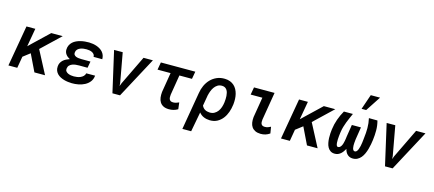

<svg xmlns="http://www.w3.org/2000/svg" viewBox="-66 -1503 5414 2396"><g transform="rotate(15 2641.0 -304.5)"><path d="M258.8 -218.8 168.9 -149.9 143.1 0H28.8L120.6 -528.3H234.9L193.4 -292L249 -345.7L440.9 -528.3H588.9L346.2 -297.4L502 0H364.7Z M626 -145.5Q627.4 -172.9 637.9 -193.4Q648.4 -213.9 665 -229.2Q681.6 -244.6 703.4 -255.6Q725.1 -266.6 748.5 -274.4Q732.9 -282.2 719.5 -292.7Q706.1 -303.2 696 -316.4Q686 -329.6 680.7 -345.5Q675.3 -361.3 676.3 -379.9Q677.2 -411.6 689.5 -436Q701.7 -460.4 720.9 -478Q740.2 -495.6 765.6 -507.3Q791 -519 818.6 -525.9Q846.2 -532.7 874.8 -535.4Q903.3 -538.1 929.2 -537.6Q953.6 -537.1 979 -533Q1004.4 -528.8 1027.8 -520.5Q1051.3 -512.2 1071.8 -499.5Q1092.3 -486.8 1107.7 -469.2Q1123 -451.7 1131.6 -429Q1140.1 -406.2 1140.1 -377.9L1027.8 -378.4Q1027.8 -398.9 1017.3 -411.9Q1006.8 -424.8 991 -432.6Q975.1 -440.4 956.3 -443.6Q937.5 -446.8 920.9 -446.8Q902.3 -447.3 880.6 -444.6Q858.9 -441.9 839.4 -434.1Q819.8 -426.3 805.4 -412.1Q791 -397.9 787.6 -375.5Q784.2 -354 793.2 -341.6Q802.2 -329.1 817.4 -322.8Q832.5 -316.4 851.1 -314.5Q869.6 -312.5 885.3 -312L1005.4 -311.5L990.2 -227.5L882.3 -228Q860.8 -228 837.4 -225.6Q814 -223.1 793.5 -215.1Q772.9 -207 758.3 -191.9Q743.7 -176.8 740.2 -150.9Q737.3 -128.9 748.3 -115Q759.3 -101.1 776.9 -93Q794.4 -85 814.9 -82Q835.4 -79.1 851.6 -79.1Q871.1 -79.1 894 -82.5Q917 -85.9 937.3 -95Q957.5 -104 972.7 -118.9Q987.8 -133.8 992.7 -156.2L1106.9 -156.7Q1102.5 -109.4 1077.1 -77.1Q1051.8 -44.9 1014.6 -25.4Q977.5 -5.9 933.8 2.4Q890.1 10.7 849.1 9.8Q825.7 9.3 799.3 6.1Q772.9 2.9 747.6 -4.4Q722.2 -11.7 699.5 -23.4Q676.8 -35.2 659.9 -52.2Q643.1 -69.3 633.5 -92.3Q624 -115.2 626 -145.5Z M1433.1 -147.5 1435.1 -110.4 1450.7 -151.4 1632.8 -528.3H1753.9L1470.7 0H1372.6L1252.4 -528.3L1363.8 -528.8Z M2284.7 -431.2H2122.1L2079.6 -172.4Q2077.6 -154.8 2078.1 -139.2Q2078.6 -123.5 2084 -111.8Q2089.4 -100.1 2100.8 -93.3Q2112.3 -86.4 2132.8 -86.4Q2152.8 -86.4 2171.1 -92Q2189.5 -97.7 2207.5 -106L2217.8 -20.5Q2189.9 -3.9 2160.9 3.4Q2131.8 10.7 2099.6 9.8Q2057.6 8.8 2030 -5.9Q2002.4 -20.5 1986.8 -45.7Q1971.2 -70.8 1966.8 -104.2Q1962.4 -137.7 1966.3 -176.3L2008.3 -431.2H1839.8L1856.9 -528.3H2301.8Z M2865.2 -250Q2859.4 -201.7 2842.8 -154.5Q2826.2 -107.4 2797.6 -70.3Q2769 -33.2 2727.8 -10.7Q2686.5 11.7 2631.3 10.7Q2589.8 9.8 2554 -5.1Q2518.1 -20 2492.2 -52.2L2444.3 203.1H2330.6L2413.1 -280.8Q2420.9 -333.5 2442.6 -380.9Q2464.4 -428.2 2498.5 -463.6Q2532.7 -499 2579.1 -519.3Q2625.5 -539.6 2682.6 -538.1Q2721.2 -537.1 2751 -525.4Q2780.8 -513.7 2802.5 -493.9Q2824.2 -474.1 2838.4 -447.8Q2852.5 -421.4 2860.1 -390.9Q2867.7 -360.4 2868.9 -326.9Q2870.1 -293.5 2866.7 -260.3ZM2752.9 -259.8Q2754.9 -276.4 2755.9 -296.4Q2756.8 -316.4 2755.4 -336.7Q2753.9 -356.9 2749.3 -376.2Q2744.6 -395.5 2734.9 -410.6Q2725.1 -425.8 2709.5 -435.1Q2693.8 -444.3 2670.9 -444.8Q2637.2 -445.3 2612.5 -429.7Q2587.9 -414.1 2570.8 -389.4Q2553.7 -364.7 2543 -334.7Q2532.2 -304.7 2526.9 -277.3L2523.4 -273.9L2526.4 -274.4L2503.9 -144.5Q2518.6 -112.8 2544.7 -98.1Q2570.8 -83.5 2605.5 -82.5Q2640.6 -81.5 2666.5 -96.2Q2692.4 -110.8 2710.2 -134.8Q2728 -158.7 2738 -189Q2748 -219.2 2752 -249.5Z M3060.1 -528.3H3325.7L3265.6 -167.5Q3263.7 -149.9 3264.4 -135.3Q3265.1 -120.6 3270.8 -109.9Q3276.4 -99.1 3287.8 -93.3Q3299.3 -87.4 3318.8 -87.4Q3338.9 -87.4 3357.2 -93.8Q3375.5 -100.1 3392.6 -109.4L3406.2 -25.9Q3378.9 -6.8 3349.9 2Q3320.8 10.7 3287.1 10.3Q3245.6 9.3 3217.8 -4.4Q3189.9 -18.1 3173.6 -41.7Q3157.2 -65.4 3152.1 -97.9Q3147 -130.4 3150.9 -169.4L3194.3 -431.2H3043Z M3780.3 -218.8 3690.4 -149.9 3664.6 0H3550.3L3642.1 -528.3H3756.3L3714.8 -292L3770.5 -345.7L3962.4 -528.3H4110.4L3867.7 -297.4L4023.4 0H3886.2Z M4337.9 -527.8Q4324.7 -497.1 4310.8 -466.3Q4296.9 -435.5 4284.9 -404.1Q4272.9 -372.6 4263.4 -340.3Q4253.9 -308.1 4249 -274.4Q4248 -268.6 4245.8 -252.4Q4243.7 -236.3 4241.5 -215.6Q4239.3 -194.8 4238.3 -171.6Q4237.3 -148.4 4238.8 -129.2Q4240.2 -109.9 4245.4 -96.7Q4250.5 -83.5 4260.7 -82Q4275.4 -80.1 4286.6 -88.4Q4297.9 -96.7 4305.9 -110.6Q4314 -124.5 4319.1 -142.1Q4324.2 -159.7 4327.6 -177.2Q4331.1 -194.8 4333 -209.7Q4335 -224.6 4335.9 -233.4L4360.8 -391.6H4478.5L4453.6 -233.4Q4453.1 -227.1 4451.4 -213.6Q4449.7 -200.2 4448.5 -183.6Q4447.3 -167 4447.5 -149.2Q4447.8 -131.3 4450.9 -116.7Q4454.1 -102.1 4461.2 -92.5Q4468.3 -83 4481 -82.5Q4495.1 -82 4505.4 -94Q4515.6 -106 4522.9 -125Q4530.3 -144 4535.2 -167.2Q4540 -190.4 4543 -212.4Q4545.9 -234.4 4547.6 -252.2Q4549.3 -270 4550.3 -278.3Q4558.6 -341.3 4558.6 -404.1Q4558.6 -466.8 4544.4 -529.3L4654.8 -528.3Q4671.4 -467.3 4671.6 -404.3Q4671.9 -341.3 4663.6 -278.8Q4660.2 -252.9 4654.5 -221.2Q4648.9 -189.5 4639.6 -157Q4630.4 -124.5 4616.7 -94Q4603 -63.5 4583.3 -40Q4563.5 -16.6 4536.9 -2.9Q4510.3 10.7 4475.6 9.8Q4454.1 9.3 4437 1.7Q4419.9 -5.9 4407.2 -18.6Q4394.5 -31.2 4385.7 -48.3Q4377 -65.4 4372.6 -85.4Q4362.3 -66.9 4349.9 -49.3Q4337.4 -31.7 4322 -18.3Q4306.6 -4.9 4287.6 2.9Q4268.6 10.7 4245.1 10.3Q4211.9 9.8 4189.7 -5.4Q4167.5 -20.5 4154.3 -44.7Q4141.1 -68.8 4135.3 -99.1Q4129.4 -129.4 4128.2 -160.6Q4127 -191.9 4129.2 -221.7Q4131.3 -251.5 4134.3 -273.9Q4143.1 -342.3 4165.5 -405.5Q4188 -468.8 4221.7 -527.8ZM4492.7 -812H4612.8L4485.4 -617.7H4425.8Z M4954.6 -147.5 4956.5 -110.4 4972.2 -151.4 5154.3 -528.3H5275.4L4992.2 0H4894L4773.9 -528.3L4885.3 -528.8Z"/></g></svg>

Font: Roboto Mono Medium
Style: Italic
Weight: 500
Designer: Google
Version: Version 2.000985; 2015; ttfautohint (v1.3)